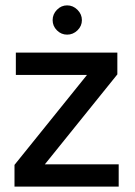

<svg xmlns="http://www.w3.org/2000/svg" viewBox="-20 -695 504 715"><path d="M34 0V-81L304 -416H39V-499H417V-418L147 -83H422V0ZM230 -566Q208 -566 192 -582Q176 -598 176 -620Q176 -642 192 -658.5Q208 -675 230 -675Q252 -675 268.5 -658.5Q285 -642 285 -620Q285 -598 268.5 -582Q252 -566 230 -566Z"/></svg>

Font: DM Sans 20pt Medium
Style: Regular
Weight: 500
Version: Version 4.004;gftools[0.9.30]